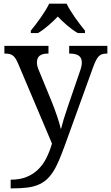

<svg xmlns="http://www.w3.org/2000/svg" viewBox="-20 -786 605 1046"><path d="M564.9 -536.1V-494.1H562Q547.4 -494.1 536.9 -491Q526.4 -487.8 517.8 -479Q509.3 -470.2 502 -455.1Q494.6 -439.9 485.8 -416L334 3.9Q316.4 52.2 300.8 88.9Q285.2 125.5 268.1 151.6Q251 177.7 230.7 194.8Q210.4 211.9 184.6 222.2Q158.7 232.4 125 236.3Q91.3 240.2 46.9 240.2H38.1V192.9Q88.9 192.9 125.5 177.7Q162.1 162.6 188.7 136.2Q215.3 109.9 233.2 74Q251 38.1 263.2 -3.9L78.1 -440.9Q71.3 -456.5 64.9 -466.6Q58.6 -476.6 50.5 -482.9Q42.5 -489.3 32 -491.7Q21.5 -494.1 6.8 -494.1H3.9V-536.1H244.1V-494.1H241.2Q210.9 -494.1 196 -482.4Q181.2 -470.7 181.2 -445.8Q181.2 -437.5 182.9 -429Q184.6 -420.4 189 -409.2L262.2 -231Q269 -213.9 276.6 -193.6Q284.2 -173.3 290.8 -153.6Q297.4 -133.8 302.7 -116.2Q308.1 -98.6 310.1 -85.9H313Q318.4 -107.9 327.9 -139.4Q337.4 -170.9 350.1 -207L417 -401.9Q421.4 -414.1 423.6 -425.3Q425.8 -436.5 425.8 -444.8Q425.8 -470.7 409.4 -482.4Q393.1 -494.1 359.9 -494.1H356.9V-536.1ZM147.9 -619.1Q159.7 -633.3 173.8 -651.9Q188 -670.4 201.9 -690.2Q215.8 -710 228 -729.7Q240.2 -749.5 248 -766.1H342.8Q350.6 -749.5 362.8 -729.7Q375 -710 388.9 -690.2Q402.8 -670.4 417 -651.9Q431.2 -633.3 442.9 -619.1V-606H403.8Q375 -622.6 346.2 -647.2Q317.4 -671.9 294.9 -695.8Q272 -671.9 243.7 -647.2Q215.3 -622.6 187 -606H147.9Z"/></svg>

Font: Droid-TTFautohint Serif
Style: Regular
Weight: 400
Foundry: Ascender Corporation
Version: Version 1.00; ttfautohint (v1.00rc1.4-1a1c-dirty) -l 8 -r 50